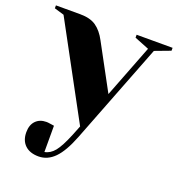

<svg xmlns="http://www.w3.org/2000/svg" viewBox="-150 -607 860 928"><g transform="rotate(20 280.0 -142.5)"><path d="M55 125Q55 87 75.5 66Q96 45 130 45Q138 45 146 46.5Q154 48 157 48L170 50V185Q199 180 221 153Q243 126 270 60L290 10L30 -470L-20 -485V-500H105Q157 -500 187.5 -478.5Q218 -457 240 -415L365 -184L470 -455L395 -485V-500H580V-485L500 -455L300 60Q268 142 232 178.5Q196 215 150 215Q105 215 80 191Q55 167 55 125Z"/></g></svg>

Font: Yeseva One
Style: Regular
Weight: 400
Designer: Jovanny Lemonad
Foundry: Jovanny Lemonad
Version: Version 2.000